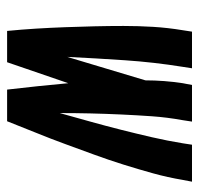

<svg xmlns="http://www.w3.org/2000/svg" viewBox="-30 -530 560 540"><g transform="rotate(90 250.0 -260.0)"><path d="M67 0Q63 -41 60.5 -81.5Q58 -122 56.5 -163Q55 -204 54 -245Q53 -286 53 -327.5Q53 -369 55.5 -410.5Q58 -452 65 -494L69 -520H172L168 -494Q155 -413 149.5 -331.5Q144 -250 140 -169L206 -389Q206 -415 208 -441.5Q210 -468 214 -494L219 -520H322L318 -494Q310 -450 307 -407Q304 -364 302 -320.5Q300 -277 299 -234Q298 -191 298 -148Q310 -191 322 -234Q334 -277 345 -320.5Q356 -364 366 -407.5Q376 -451 383 -494L387 -520H491L486 -494Q479 -452 467.5 -410.5Q456 -369 443 -327.5Q430 -286 415 -245Q400 -204 385 -163Q370 -122 353.5 -81.5Q337 -41 321 0H232Q227 -43 222.5 -85.5Q218 -128 214 -172L155 0Z"/></g></svg>

Font: Iosevka SS04
Style: Bold Italic
Weight: 700
Italic angle: -9°
Monospace: yes
Designer: Belleve Invis
Foundry: Belleve Invis
Version: Version 19.0.0; ttfautohint (v1.8.4)